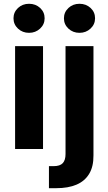

<svg xmlns="http://www.w3.org/2000/svg" viewBox="-20 -776 565 1000"><path d="M58.6 0V-535.6H204.1V0ZM131.3 -605Q97.2 -605 73.7 -627Q50.3 -648.9 50.3 -680.7Q50.3 -712.4 73.7 -734.4Q97.2 -756.3 131.3 -756.3Q165.5 -756.3 189 -734.6Q212.4 -712.9 212.4 -680.7Q212.4 -648.9 188.7 -627Q165 -605 131.3 -605ZM321.3 -535.6H466.8V33.2Q467.3 91.8 444.3 129.6Q421.4 167.5 378.2 185.8Q335 204.1 273.4 204.1H234.9V89.4H258.8Q292.5 89.4 306.9 73.7Q321.3 58.1 321.3 26.4ZM394 -605Q359.9 -605 336.4 -627Q313 -648.9 313 -680.7Q313 -712.4 336.4 -734.4Q359.9 -756.3 394 -756.3Q428.2 -756.3 451.7 -734.6Q475.1 -712.9 475.1 -680.7Q475.1 -648.9 451.4 -627Q427.7 -605 394 -605Z"/></svg>

Font: Inter 20pt
Style: Bold
Weight: 700
Version: Version 4.001;git-66647c0bb